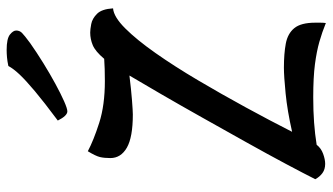

<svg xmlns="http://www.w3.org/2000/svg" viewBox="-226 -732 976 563"><g transform="rotate(-90 261.5 -450.0)"><path d="M476 18Q449 7 421 -1Q393 -9 355 -14Q317 -19 258 -19Q218 -19 184 -16.5Q150 -14 119 -9Q109 4 92.5 10Q76 16 63 16Q47 16 36 8Q25 0 18 -13Q34 -45 62.5 -98.5Q91 -152 126.5 -215.5Q162 -279 198.5 -344Q235 -409 267.5 -465Q300 -521 322 -558Q282 -553 250 -550.5Q218 -548 208 -548Q141 -548 110.5 -565.5Q80 -583 80 -614Q80 -632 83 -644.5Q86 -657 100 -680Q132 -663 183.5 -646.5Q235 -630 306 -630Q325 -630 341 -630.5Q357 -631 371 -632Q393 -658 411 -665.5Q429 -673 448 -673Q457 -673 473 -670Q489 -667 503 -653Q517 -639 519 -606Q494 -604 460.5 -570.5Q427 -537 388 -481.5Q349 -426 308.5 -357.5Q268 -289 229 -217.5Q190 -146 157 -81Q219 -95 269.5 -100Q320 -105 345 -105Q386 -105 415.5 -99.5Q445 -94 461 -74.5Q477 -55 477 -13Q477 -6 477 2Q477 10 476 18ZM217 -740Q204 -740 190 -768Q245 -809 276.5 -835.5Q308 -862 325 -880Q342 -898 350 -913Q364 -916 375.5 -917Q387 -918 397 -918Q430 -918 442 -908.5Q454 -899 454 -890Q454 -880 447 -873Q440 -866 417 -849Q390 -830 358.5 -810.5Q327 -791 297.5 -775Q268 -759 246.5 -749.5Q225 -740 217 -740Z"/></g></svg>

Font: Paprika
Style: Regular
Weight: 400
Designer: Eduardo Rodriguez Tunni
Foundry: Eduardo Rodriguez Tunni
Version: Version 1.010; ttfautohint (v1.8.3)